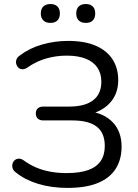

<svg xmlns="http://www.w3.org/2000/svg" viewBox="-20 -915 680 944"><path d="M312 8.9Q233.1 8.9 167.7 -11Q102.3 -31 57.9 -67.3Q45.8 -76.1 42.2 -87.3Q38.7 -98.5 41.4 -109.2Q44.1 -119.9 51.9 -127Q59.7 -134 71.1 -134.9Q82.6 -135.9 95.7 -127Q124.9 -105.7 157.3 -91.7Q189.8 -77.7 227.3 -70.9Q264.8 -64 307.3 -64Q372.3 -64 413.6 -78.9Q454.9 -93.8 475.1 -123.4Q495.2 -153 495.2 -197.4Q495.2 -261.7 455.5 -292.3Q415.9 -322.9 335.1 -322.9H193.2Q175.7 -322.9 165.9 -331.9Q156.1 -341 156.1 -357.5Q156.1 -373.5 165.9 -382.3Q175.7 -391 193.2 -391H319.2Q397.9 -391 438.1 -422.2Q478.3 -453.3 478.3 -513.5Q478.3 -553 459.3 -581.8Q440.4 -610.6 402.5 -626Q364.7 -641.5 307.7 -641.5Q255.2 -641.5 205.6 -627Q156 -612.5 114.2 -582.4Q100.6 -573.6 89.1 -574.5Q77.7 -575.4 70.1 -582.7Q62.5 -590 59.7 -600.9Q57 -611.9 61.1 -622.8Q65.2 -633.8 77.3 -642.2Q125.3 -678.6 187.5 -696.3Q249.7 -713.9 314.3 -713.9Q396.6 -713.9 451.2 -690Q505.9 -666 533.6 -622.8Q561.3 -579.5 561.3 -520.9Q561.3 -455.3 522.5 -411.3Q483.6 -367.3 418 -352.9V-367.3Q492 -358.5 534.9 -313.2Q577.8 -267.9 577.8 -193.8Q577.8 -131.3 549.1 -85.6Q520.4 -39.9 461.6 -15.5Q402.7 8.9 312 8.9ZM401.9 -802.4Q379.4 -802.4 367.1 -814.5Q354.8 -826.5 354.8 -849.1Q354.8 -871.2 367.1 -883.2Q379.4 -895.2 401.9 -895.2Q424 -895.2 436.1 -883.2Q448.1 -871.2 448.1 -849.1Q448.1 -826.5 436.3 -814.5Q424.5 -802.4 401.9 -802.4ZM227.8 -802.4Q205.7 -802.4 193.2 -814.5Q180.6 -826.5 180.6 -849.1Q180.6 -871.2 193.2 -883.2Q205.7 -895.2 227.8 -895.2Q250.4 -895.2 262.4 -883.2Q274.4 -871.2 274.4 -849.1Q274.4 -826.5 262.4 -814.5Q250.4 -802.4 227.8 -802.4Z"/></svg>

Font: Nunito ExtraLight
Style: Regular
Weight: 200
Designer: Vernon Adams
Foundry: Vernon Adams
Version: Version 3.602